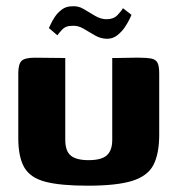

<svg xmlns="http://www.w3.org/2000/svg" viewBox="-20 -583 563 609"><path d="M187 -399V-140Q187 -104 204.5 -89.5Q222 -75 261 -75Q302 -75 319 -90.5Q336 -106 336 -139V-399Q337 -399 349 -399Q361 -399 376.5 -399.5Q392 -400 405.5 -400Q419 -400 422 -400Q445 -400 459 -397.5Q473 -395 479 -385Q485 -375 485 -350V-156Q485 -96 467 -60.5Q449 -25 400 -9.5Q351 6 258 6Q172 6 124 -6.5Q76 -19 57 -52Q38 -85 38 -145V-350Q38 -379 48 -389.5Q58 -400 91 -400Q115 -400 139 -399.5Q163 -399 187 -399ZM320 -460Q300 -460 281.5 -470.5Q263 -481 245 -492Q227 -503 207 -501Q188 -501 177 -489Q166 -477 162 -471L135 -494Q136 -495 140.5 -505.5Q145 -516 154 -529.5Q163 -543 176.5 -553Q190 -563 208 -563Q228 -565 246 -554Q264 -543 282 -532.5Q300 -522 318 -522Q340 -522 352.5 -535Q365 -548 370 -557L397 -536Q397 -535 391.5 -523.5Q386 -512 376.5 -497.5Q367 -483 352.5 -471.5Q338 -460 320 -460Z"/></svg>

Font: r_Genos
Style: Bold
Weight: 700
Designer: Robert E. Leuschke
Foundry: Robert E. Leuschke
Version: Version 2.000;June 29, 2024;FontCreator 14.0.0.2814 32-bit